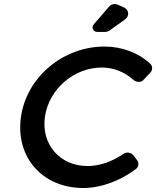

<svg xmlns="http://www.w3.org/2000/svg" viewBox="-20 -936 782 961"><path d="M600 -899 568 -913C555 -919 536 -915 527 -904L450 -815C436 -798 446 -776 468 -776H508C511 -776 525 -780 528 -783L606 -839C629 -856 626 -887 600 -899ZM503 -703C296 -703 113 -550 85 -351C56 -150 192 5 397 5C486 5 582 -31 660 -90C675 -101 677 -121 665 -136L648 -158C637 -173 613 -177 598 -166C543 -128 479 -105 419 -105C279 -105 185 -214 205 -352C225 -490 350 -598 490 -598C549 -598 605 -575 648 -536C660 -525 685 -522 696 -534L732 -572C745 -586 745 -606 730 -619C672 -672 590 -703 503 -703Z"/></svg>

Font: Trueno
Style: RoundIt
Weight: 400
Designer: Julieta Ulanovsky, Jasper
Foundry: Julieta Ulanovsky, Cannot Into Space Fonts
Version: Version 3.001